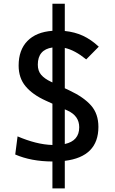

<svg xmlns="http://www.w3.org/2000/svg" viewBox="-20 -870 626 1046"><path d="M265.6 156.2V9.8Q149.4 9.3 63 -28.3L75.7 -127Q126 -105.5 173.3 -93.5Q220.7 -81.5 265.6 -80.1V-305.2L228 -322.3Q157.2 -354.5 119.4 -399.9Q81.5 -445.3 81.5 -512.7Q81.5 -597.7 129.4 -646.7Q177.2 -695.8 265.6 -702.1V-849.6H333V-701.2Q387.2 -695.8 431.6 -675.3Q476.1 -654.8 518.1 -615.7L449.7 -546.4Q387.2 -597.2 333 -608.9V-389.2L358.9 -377Q436 -340.8 476.1 -295.4Q516.1 -250 516.1 -178.7Q516.1 -16.1 333 6.3V156.2ZM257.3 -424.8 265.6 -420.9V-611.3Q186 -599.6 186 -517.6Q186 -483.9 204.1 -462.6Q222.2 -441.4 257.3 -424.8ZM348.1 -267.6 333 -274.4V-85.4Q411.6 -102.5 411.6 -176.8Q411.6 -238.8 348.1 -267.6Z"/></svg>

Font: Caskaydia Cove
Style: Regular
Weight: 400
Monospace: yes
Designer: Aaron Bell
Foundry: Saja Typeworks
Version: Version 4.300; ttfautohint (v1.8.3)